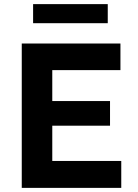

<svg xmlns="http://www.w3.org/2000/svg" viewBox="-20 -911 668 931"><path d="M85.5 0V-700H564V-571H233.5V-421H513.5V-301.5H233.5V-130.5H568V0ZM140.5 -798.5V-891H502.5V-798.5Z"/></svg>

Font: Geologica Roman SemiBold
Style: Regular
Weight: 600
Designer: Sindre Bremnes, Frode Helland
Foundry: Monokrom Skriftforlag AS
Version: Version 1.010;gftools[0.9.28]